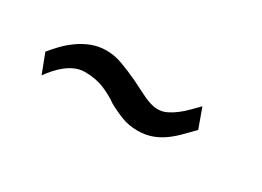

<svg xmlns="http://www.w3.org/2000/svg" viewBox="-20 -461 640 469"><g transform="rotate(30 300.0 -227.0)"><path d="M483.9 -236.8Q468.8 -221.2 454.8 -207.3Q440.9 -193.4 426 -183.1Q411.1 -172.9 394 -167Q377 -161.1 356 -161.1Q331.1 -161.1 310.5 -169.2Q290 -177.2 270.5 -188Q251.5 -201.7 228 -211.4Q204.6 -221.2 173.8 -221.2Q159.7 -221.2 146.7 -215.6Q133.8 -210 122.8 -201.2Q111.8 -192.4 102.5 -181.9Q93.3 -171.4 85.9 -161.1L64.9 -215.8Q75.2 -228.5 88.1 -241.9Q101.1 -255.4 117.2 -266.8Q133.3 -278.3 152.3 -285.6Q171.4 -293 193.8 -293Q216.3 -293 240 -284.2Q263.7 -275.4 287.6 -264.2Q298.8 -258.8 310.1 -252.9Q321.3 -247.1 331.8 -242.2Q342.3 -237.3 352.5 -234.1Q362.8 -231 371.6 -231Q385.3 -231 397.5 -236.8Q409.7 -242.7 421.1 -251.5Q432.6 -260.3 443.1 -271Q453.6 -281.7 463.9 -292Z"/></g></svg>

Font: XB Zar
Style: Italic
Weight: 400
Italic angle: -12°
Designer: Behnam
Foundry: Irmug
Version: Version 8.005 2009